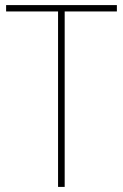

<svg xmlns="http://www.w3.org/2000/svg" viewBox="-20 -734 483 754"><path d="M234 0V-689H439V-714H4V-689H208V0Z"/></svg>

Font: Noto Sans Sinhala SemiCondensed Thin
Style: Regular
Weight: 100
Width: 4
Designer: Jelle Bosma - Monotype Design Team
Foundry: Monotype Imaging Inc.
Version: Version 2.006